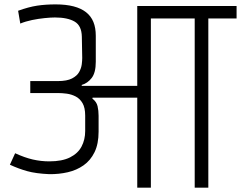

<svg xmlns="http://www.w3.org/2000/svg" viewBox="-20 -868 1114 888"><path d="M614.8 0V-416.2H408.2L407.2 -412Q426.7 -397.2 431.3 -376.8Q436 -356.5 436 -332.5V-259Q436 -202.5 417.3 -164.2Q398.7 -126 366.5 -103.4Q334.3 -80.8 293.6 -71.4Q252.8 -62 208 -62.5Q145.8 -65.3 105.9 -76.4Q66 -87.5 25.8 -106.2L50 -159.3Q94 -139 131.8 -130.3Q169.5 -121.7 207.8 -121.7Q267.3 -121.7 303.9 -140.1Q340.5 -158.5 357.2 -190.3Q374 -222.2 374 -262V-333.3Q374 -369.7 361.8 -390.8Q349.5 -411.8 330.1 -421.8Q310.7 -431.8 288.8 -434.8Q266.8 -437.7 247.3 -437.7H120V-493H247.3Q289.8 -493 313.2 -505.2Q336.7 -517.5 346.3 -535.3Q356 -553.2 358.2 -570.8Q360.3 -588.3 360.3 -599.8L358.5 -698.3Q357.5 -749.5 324.9 -768.3Q292.3 -787.2 234 -787.2Q215 -787.2 186.6 -784.3Q158.2 -781.5 128.4 -775.4Q98.7 -769.3 73.8 -759L63.8 -818.2Q112.2 -835.8 151.6 -841.8Q191 -847.7 237.3 -847.7Q284.8 -847.7 320 -838.6Q355.2 -829.5 378.1 -811.4Q401 -793.3 412 -766.3Q423 -739.3 423 -702.5V-582.2Q423 -531.7 403.9 -507.2Q384.8 -482.8 358 -475.2V-471H614.8V-840.2H1074.2V-782.5H943.5V0H880.5V-782.5H677.8V0Z"/></svg>

Font: Matangi Light
Style: Regular
Weight: 300
Designer: Prashant Pant
Foundry: The Graphic Ant
Version: Version 3.002